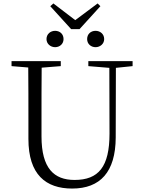

<svg xmlns="http://www.w3.org/2000/svg" viewBox="-20 -1080 832 1115"><path d="M300 -806C327 -806 349 -825 349 -853C349 -883 327 -901 300 -901C274 -901 250 -883 250 -853C250 -825 274 -806 300 -806ZM535 -806C561 -806 585 -825 585 -853C585 -883 561 -901 535 -901C508 -901 486 -883 486 -853C486 -825 508 -806 535 -806ZM290 -1060 272 -1044 393 -911H442L563 -1044L547 -1060L417 -963ZM493 -696 615 -686 616 -304C616 -111 552 -35 413 -35C294 -35 221 -102 221 -288V-389C221 -491 221 -589 222 -687L333 -696V-725H47V-696L144 -688C145 -589 145 -489 145 -389V-273C145 -66 246 15 399 15C562 15 651 -81 652 -281L653 -686L750 -696V-725H493Z"/></svg>

Font: Noto Serif SC Light
Style: Regular
Weight: 300
Designer: Ryoko NISHIZUKA 西塚涼子 (kana & ideographs); Frank Grießhammer (Latin, Greek & Cyrillic); Wenlong ZHANG 张文龙 (bopomofo); San
Foundry: Adobe
Version: Version 2.001;hotconv 1.1.0;makeotfexe 2.6.0